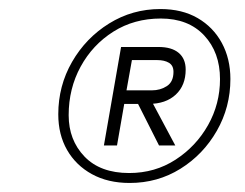

<svg xmlns="http://www.w3.org/2000/svg" viewBox="-20 -732 543 425"><path d="M267 -327Q219 -327 183.5 -346.5Q148 -366 128.5 -400Q109 -434 109 -479Q109 -542 139.5 -595Q170 -648 221.5 -680Q273 -712 335 -712Q383 -712 417.5 -692Q452 -672 471 -637Q490 -602 490 -557Q490 -495 460 -442.5Q430 -390 379.5 -358.5Q329 -327 267 -327ZM332 -410 280 -513H313L368 -410ZM266 -349Q323 -349 368.5 -378.5Q414 -408 440.5 -455Q467 -502 467 -557Q467 -616 432 -653.5Q397 -691 336 -691Q277 -691 231 -662Q185 -633 158.5 -584.5Q132 -536 132 -477Q132 -422 167 -385.5Q202 -349 266 -349ZM210 -410 248 -628H331Q360 -628 375.5 -615Q391 -602 391 -578Q391 -543 369 -522.5Q347 -502 309 -502H255L239 -410ZM260 -532H316Q335 -532 349.5 -541.5Q364 -551 364 -573Q364 -587 354 -593Q344 -599 328 -599H272Z"/></svg>

Font: DM Sans 16pt Thin
Style: Italic
Weight: 250
Italic angle: -10°
Version: Version 4.004;gftools[0.9.30]